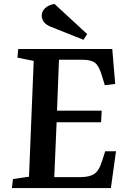

<svg xmlns="http://www.w3.org/2000/svg" viewBox="-20 -960 649 980"><path d="M152 -649 69 -666 73 -710H553L568 -532L515 -525L501 -571Q486 -623 465.5 -639Q445 -655 401 -655H281L271 -395H499L496 -336H269L257 -56H391Q435 -56 460 -71.5Q485 -87 501 -138L517 -188H572L546 0H41L46 -46L128 -58ZM425 -786 406 -757 240 -823Q215 -833 204 -848Q193 -863 193 -880Q193 -902 210.5 -918.5Q228 -935 258 -940Z"/></svg>

Font: Literata 36pt SemiBold
Style: Italic
Weight: 600
Italic angle: -2°
Designer: Latin by Veronika Burian and Jose Scaglione. Greek by Irene Vlachou. Cyrillic by Vera Evstafieva
Foundry: TypeTogether
Version: Version 3.002